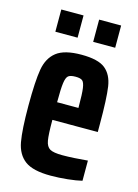

<svg xmlns="http://www.w3.org/2000/svg" viewBox="-107 -741 583 809"><g transform="rotate(15 184.5 -336.0)"><path d="M340 -221H142Q142 -157 146.5 -131.5Q151 -106 166.5 -97Q182 -88 221 -88Q267 -88 331 -94V-6Q307 0 269 4Q231 8 195 8Q118 8 83 -18Q48 -44 38.5 -96Q29 -148 29 -254Q29 -360 38 -412Q47 -464 81.5 -491Q116 -518 190 -518Q263 -518 294 -493Q325 -468 332.5 -418Q340 -368 340 -255ZM142 -298H235V-304Q235 -360 231.5 -384Q228 -408 219.5 -415Q211 -422 190 -422Q167 -422 158 -414.5Q149 -407 145.5 -382Q142 -357 142 -298ZM58 -680H155V-583H58ZM223 -680H319V-583H223Z"/></g></svg>

Font: Saira ExtraCondensed
Style: Bold
Weight: 700
Width: 2
Designer: Hector Gatti with collaboration of the Omnibus-Type team
Foundry: Omnibus-Type
Version: Version 0.072; ttfautohint (v1.8)